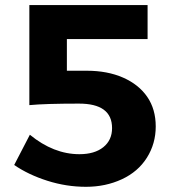

<svg xmlns="http://www.w3.org/2000/svg" viewBox="-20 -720 663 747"><path d="M94.2 -700.2H554.2V-567.9H240.2V-444.8H317.9Q397.9 -444.8 459 -418Q520 -391.1 553 -343Q585.9 -294.9 585.9 -228Q585.9 -161.1 551.5 -106.4Q517.1 -51.8 453.9 -22.5Q390.6 6.8 314.5 6.8Q238.3 6.8 164.6 -16.6Q90.8 -40 35.2 -78.1L96.2 -195.8Q188.5 -120.1 289.1 -120.1Q348.1 -120.1 382.1 -147.5Q416 -174.8 416 -221.7Q416 -317.4 286.1 -316.9Q156.2 -316.9 94.2 -311Z"/></svg>

Font: Montserrat-SemiBold
Style: Regular
Weight: 600
Designer: Julieta Ulanovsky
Foundry: Julieta Ulanovsky
Version: Version 6.001